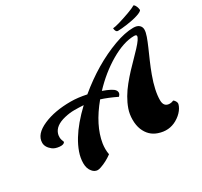

<svg xmlns="http://www.w3.org/2000/svg" viewBox="-182 -1153 1497 1420"><g transform="rotate(-30 566.5 -442.5)"><path d="M15.6 0ZM677.7 -372.1Q605 -407.2 547.4 -425.3Q422.9 -274.9 400.4 -133.8Q397 -110.8 397 -87.6Q397 -64.5 401.4 -41Q352.5 -4.9 300.8 12.7Q282.7 19 271.5 19Q260.3 19 248.3 13.2Q236.3 7.3 226.6 -4.9Q203.1 -32.2 203.1 -77.6Q203.1 -123 219.5 -169.4Q235.8 -215.8 264.6 -263.2Q318.8 -352.5 420.9 -449.2Q380.9 -451.7 341.3 -451.7Q301.8 -451.7 258.8 -441.4Q168 -419.9 150.4 -359.4Q147 -348.6 147 -331.3Q147 -314 158.7 -286.6Q148.9 -268.6 113.3 -272Q76.2 -275.4 55.2 -292Q15.6 -323.2 15.6 -360.8Q15.6 -434.1 118.2 -478.5Q213.4 -520 350.1 -520Q411.1 -520 483.9 -504.4Q667 -656.7 859.4 -727.5Q952.1 -761.7 1023.4 -761.7Q1056.6 -761.7 1073 -746.8Q1089.4 -731.9 1089.4 -709.2Q1089.4 -686.5 1077.4 -652.8Q1065.4 -619.1 1047.4 -577.9Q1029.3 -536.6 1008.5 -489.3Q987.8 -441.9 969.7 -392.6Q927.7 -277.8 927.7 -198.2Q927.7 -140.1 979 -140.1Q993.7 -140.1 1011.2 -147.5Q1020.5 -141.1 1026.4 -130.6Q1032.2 -120.1 1032.2 -112.3Q1032.2 -104.5 1026.1 -89.8Q1020 -75.2 1008.8 -60.3Q997.6 -45.4 981.7 -31.7Q965.8 -18.1 946.8 -7.3Q875.5 33.2 792.5 4.9Q723.6 -18.1 694.3 -89.8Q679.7 -127 679.7 -174.3Q679.7 -221.7 694.3 -263.4Q709 -305.2 732.7 -345.5Q756.3 -385.7 786.9 -423.3Q817.4 -460.9 849.4 -495.4Q881.3 -529.8 911.9 -560.1Q942.4 -590.3 965.8 -616.2Q1019 -673.3 1019 -694.8Q1019 -706.1 998.5 -706.1Q909.7 -706.1 795.9 -639.6Q686 -575.2 589.8 -473.1Q667.5 -445.3 684.1 -422.9Q703.1 -397.5 677.7 -372.1ZM916 -797.9Q896 -797.9 893.1 -832.5Q929.2 -834.5 1042.5 -875Q1086.9 -891.1 1108.9 -904.3Q1122.6 -897 1130.9 -867.2Q1133.3 -859.4 1133.3 -852.5Q1133.3 -845.7 1120.8 -838.6Q1108.4 -831.5 1088.9 -825.2Q1069.3 -818.8 1044.9 -813.7Q1020.5 -808.6 996.1 -805.2Q944.3 -797.9 916 -797.9Z"/></g></svg>

Font: Molle
Style: Regular
Weight: 400
Italic angle: -22°
Designer: Elena Albertoni
Foundry: Elena Albertoni
Version: Version 1.001; ttfautohint (v0.92) -l 12 -r 12 -G 200 -x 10 